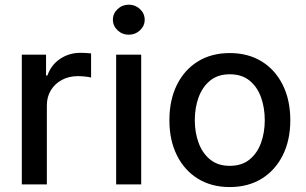

<svg xmlns="http://www.w3.org/2000/svg" viewBox="-20 -776 1289 808"><path d="M71.8 0V-545.9H173.8V-458.5H179.7Q194.8 -502.4 232.7 -528.1Q270.5 -553.7 318.4 -553.7Q328.1 -553.7 341.8 -553Q355.5 -552.2 363.3 -551.3V-449.7Q356.9 -451.7 340.6 -453.6Q324.2 -455.6 307.6 -455.6Q270 -455.6 240.5 -439.7Q210.9 -423.8 194.1 -396.2Q177.2 -368.7 177.2 -332.5V0Z M468.8 0V-545.9H574.2V0ZM522 -629.9Q494.6 -629.9 474.9 -648.4Q455.1 -667 455.1 -692.9Q455.1 -719.2 474.9 -737.8Q494.6 -756.3 522 -756.3Q549.3 -756.3 569.1 -737.8Q588.9 -719.2 588.9 -692.9Q588.9 -667 569.1 -648.4Q549.3 -629.9 522 -629.9Z M946.8 11.2Q870.1 11.2 813 -23.9Q755.9 -59.1 724.4 -122.6Q692.9 -186 692.9 -270Q692.9 -355 724.4 -418.7Q755.9 -482.4 813 -517.6Q870.1 -552.7 946.8 -552.7Q1023.9 -552.7 1081.1 -517.6Q1138.2 -482.4 1169.9 -418.7Q1201.7 -355 1201.7 -270Q1201.7 -186 1169.9 -122.6Q1138.2 -59.1 1081.1 -23.9Q1023.9 11.2 946.8 11.2ZM946.8 -78.1Q997.6 -78.1 1030 -104.5Q1062.5 -130.9 1078.4 -174.6Q1094.2 -218.3 1094.2 -270Q1094.2 -322.8 1078.4 -366.7Q1062.5 -410.6 1030 -437Q997.6 -463.4 946.8 -463.4Q897 -463.4 864.5 -437Q832 -410.6 815.9 -366.7Q799.8 -322.8 799.8 -270Q799.8 -218.3 815.9 -174.6Q832 -130.9 864.5 -104.5Q897 -78.1 946.8 -78.1Z"/></svg>

Font: Inter V
Style: Weight 500 Optical size 14.0
Weight: 500
Designer: Rasmus Andersson
Foundry: rsms
Version: Version 4.000;git-4fc901f